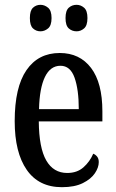

<svg xmlns="http://www.w3.org/2000/svg" viewBox="-20 -767 482 797"><path d="M237 10Q141 10 91 -62Q41 -134 41 -264Q41 -405 90 -476Q139 -547 228 -547Q311 -547 358 -485Q405 -423 405 -305V-263H141Q142 -153 172 -101Q202 -49 259 -49Q300 -49 326.5 -72.5Q353 -96 367 -129Q377 -125 383.5 -116.5Q390 -108 390 -94Q390 -72 374 -48Q358 -24 324 -7Q290 10 237 10ZM307 -314Q307 -395 289.5 -444.5Q272 -494 231 -494Q189 -494 166.5 -447.5Q144 -401 142 -314ZM298 -637Q279 -637 265.5 -649Q252 -661 252 -692Q252 -723 265.5 -735Q279 -747 298 -747Q315 -747 329 -735Q343 -723 343 -692Q343 -661 329 -649Q315 -637 298 -637ZM148 -637Q130 -637 117 -649Q104 -661 104 -692Q104 -723 117 -735Q130 -747 148 -747Q165 -747 179.5 -735Q194 -723 194 -692Q194 -661 179.5 -649Q165 -637 148 -637Z"/></svg>

Font: Noto Serif Hebrew ExtraCondensed Medium
Style: Regular
Weight: 500
Width: 2
Designer: Monotype Design Team
Foundry: Monotype Imaging Inc.
Version: Version 2.004; ttfautohint (v1.8.4.7-5d5b)